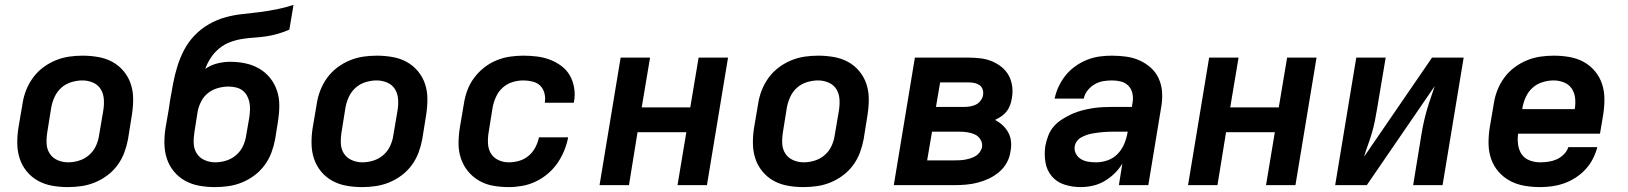

<svg xmlns="http://www.w3.org/2000/svg" viewBox="-20 -755 6640 783"><path d="M257 8Q224 8 193 2.5Q162 -3 135.5 -17.5Q109 -32 89.5 -55.5Q70 -79 60.5 -108Q51 -137 50.5 -169Q50 -201 55 -233L72 -333Q76 -360 86.5 -387Q97 -414 114.5 -438Q132 -462 156 -480Q180 -498 207 -509Q234 -520 261.5 -524Q289 -528 317 -528Q349 -528 380.5 -522.5Q412 -517 438.5 -502.5Q465 -488 484.5 -464.5Q504 -441 513.5 -412Q523 -383 523 -351Q523 -319 518 -287L502 -187Q497 -160 487 -133Q477 -106 459.5 -82Q442 -58 418 -40Q394 -22 367 -11Q340 0 312 4Q284 8 257 8ZM258 -93Q280 -93 302.5 -100Q325 -107 343 -122.5Q361 -138 371 -159.5Q381 -181 384 -203L401 -303Q405 -327 403.5 -350Q402 -373 391 -391Q380 -409 359.5 -418Q339 -427 316 -427Q294 -427 271 -420Q248 -413 230.5 -397.5Q213 -382 203 -360.5Q193 -339 189 -317L173 -217Q169 -193 170 -170Q171 -147 182.5 -129Q194 -111 214.5 -102Q235 -93 258 -93Z M857 8Q824 8 793 2.5Q762 -3 735.5 -17.5Q709 -32 689.5 -55.5Q670 -79 660.5 -108Q651 -137 650.5 -169Q650 -201 655 -233L668 -308Q669 -318 671 -328Q673 -338 674 -348Q680 -383 686.5 -417Q693 -451 703.5 -485Q714 -519 731 -551.5Q748 -584 774 -611Q800 -638 832.5 -656.5Q865 -675 899.5 -684.5Q934 -694 968.5 -697.5Q1003 -701 1038 -705.5Q1073 -710 1108 -717Q1143 -724 1177 -735L1160 -634Q1137 -624 1112.5 -617Q1088 -610 1064 -606.5Q1040 -603 1015.5 -601.5Q991 -600 966.5 -596Q942 -592 918 -583Q894 -574 874 -557.5Q854 -541 839.5 -519Q825 -497 817 -474Q840 -490 866.5 -496.5Q893 -503 919 -503Q951 -503 981.5 -496.5Q1012 -490 1037.5 -475Q1063 -460 1081.5 -437Q1100 -414 1109.5 -385.5Q1119 -357 1119 -325.5Q1119 -294 1114 -262L1102 -187Q1097 -160 1087 -133Q1077 -106 1059.5 -82Q1042 -58 1018 -40Q994 -22 967 -11Q940 0 912 4Q884 8 857 8ZM858 -93Q880 -93 902.5 -100Q925 -107 943 -122.5Q961 -138 971 -159.5Q981 -181 984 -203L997 -278Q999 -294 999.5 -309Q1000 -324 997 -338.5Q994 -353 987 -365.5Q980 -378 968.5 -386.5Q957 -395 942 -398.5Q927 -402 912 -402Q891 -402 869 -396Q847 -390 829 -376Q811 -362 800.5 -341.5Q790 -321 786 -300L773 -217Q769 -193 770 -170Q771 -147 782.5 -129Q794 -111 814.5 -102Q835 -93 858 -93Z M1457 8Q1424 8 1393 2.5Q1362 -3 1335.5 -17.5Q1309 -32 1289.5 -55.5Q1270 -79 1260.5 -108Q1251 -137 1250.5 -169Q1250 -201 1255 -233L1272 -333Q1276 -360 1286.5 -387Q1297 -414 1314.5 -438Q1332 -462 1356 -480Q1380 -498 1407 -509Q1434 -520 1461.5 -524Q1489 -528 1517 -528Q1549 -528 1580.5 -522.5Q1612 -517 1638.5 -502.5Q1665 -488 1684.5 -464.5Q1704 -441 1713.5 -412Q1723 -383 1723 -351Q1723 -319 1718 -287L1702 -187Q1697 -160 1687 -133Q1677 -106 1659.5 -82Q1642 -58 1618 -40Q1594 -22 1567 -11Q1540 0 1512 4Q1484 8 1457 8ZM1458 -93Q1480 -93 1502.5 -100Q1525 -107 1543 -122.5Q1561 -138 1571 -159.5Q1581 -181 1584 -203L1601 -303Q1605 -327 1603.5 -350Q1602 -373 1591 -391Q1580 -409 1559.5 -418Q1539 -427 1516 -427Q1494 -427 1471 -420Q1448 -413 1430.5 -397.5Q1413 -382 1403 -360.5Q1393 -339 1389 -317L1373 -217Q1369 -193 1370 -170Q1371 -147 1382.5 -129Q1394 -111 1414.5 -102Q1435 -93 1458 -93Z M2055 8Q2022 8 1991 2.5Q1960 -3 1934 -18Q1908 -33 1889 -56Q1870 -79 1860 -108Q1850 -137 1850 -169Q1850 -201 1855 -233L1872 -333Q1876 -360 1886 -387Q1896 -414 1913.5 -437.5Q1931 -461 1954.5 -479.5Q1978 -498 2005 -509Q2032 -520 2059.5 -524Q2087 -528 2114 -528Q2143 -528 2170.5 -524.5Q2198 -521 2223 -511.5Q2248 -502 2269.5 -486Q2291 -470 2304 -447Q2317 -424 2321.5 -396.5Q2326 -369 2321 -341Q2321 -340 2320.5 -338.5Q2320 -337 2320 -336H2202Q2202 -337 2202 -337.5Q2202 -338 2202 -338Q2205 -358 2200 -376Q2195 -394 2182.5 -406Q2170 -418 2151.5 -422.5Q2133 -427 2114 -427Q2092 -427 2069.5 -420Q2047 -413 2029.5 -397Q2012 -381 2002.5 -359.5Q1993 -338 1989 -317L1973 -217Q1969 -194 1970 -171Q1971 -148 1981.5 -130Q1992 -112 2012 -102.5Q2032 -93 2055 -93Q2076 -93 2097 -99Q2118 -105 2135.5 -119.5Q2153 -134 2163.5 -154.5Q2174 -175 2178 -195H2297Q2292 -168 2281 -141Q2270 -114 2253.5 -90Q2237 -66 2214 -46.5Q2191 -27 2164.5 -14.5Q2138 -2 2110 3Q2082 8 2055 8Z M2425 0 2511 -520H2631L2597 -317H2795L2829 -520H2949L2863 0H2743L2779 -216H2580L2545 0Z M3257 8Q3224 8 3193 2.5Q3162 -3 3135.5 -17.5Q3109 -32 3089.5 -55.5Q3070 -79 3060.5 -108Q3051 -137 3050.5 -169Q3050 -201 3055 -233L3072 -333Q3076 -360 3086.5 -387Q3097 -414 3114.5 -438Q3132 -462 3156 -480Q3180 -498 3207 -509Q3234 -520 3261.5 -524Q3289 -528 3317 -528Q3349 -528 3380.5 -522.5Q3412 -517 3438.5 -502.5Q3465 -488 3484.5 -464.5Q3504 -441 3513.5 -412Q3523 -383 3523 -351Q3523 -319 3518 -287L3502 -187Q3497 -160 3487 -133Q3477 -106 3459.5 -82Q3442 -58 3418 -40Q3394 -22 3367 -11Q3340 0 3312 4Q3284 8 3257 8ZM3258 -93Q3280 -93 3302.5 -100Q3325 -107 3343 -122.5Q3361 -138 3371 -159.5Q3381 -181 3384 -203L3401 -303Q3405 -327 3403.5 -350Q3402 -373 3391 -391Q3380 -409 3359.5 -418Q3339 -427 3316 -427Q3294 -427 3271 -420Q3248 -413 3230.5 -397.5Q3213 -382 3203 -360.5Q3193 -339 3189 -317L3173 -217Q3169 -193 3170 -170Q3171 -147 3182.5 -129Q3194 -111 3214.5 -102Q3235 -93 3258 -93Z M3625 0 3711 -520H3931Q3955 -520 3979.5 -517Q4004 -514 4025.5 -505Q4047 -496 4065 -481.5Q4083 -467 4094 -446.5Q4105 -426 4108 -401.5Q4111 -377 4106 -352Q4104 -339 4099 -325.5Q4094 -312 4085 -300.5Q4076 -289 4063.5 -280.5Q4051 -272 4038 -266Q4055 -257 4069 -244Q4083 -231 4092 -214.5Q4101 -198 4103 -178Q4105 -158 4101 -138Q4098 -114 4086 -92Q4074 -70 4054.5 -53.5Q4035 -37 4012.5 -26.5Q3990 -16 3966.5 -10Q3943 -4 3919.5 -2Q3896 0 3872 0ZM3797 -319H3913Q3924 -319 3936.5 -321Q3949 -323 3960 -328.5Q3971 -334 3979 -344.5Q3987 -355 3989 -367Q3991 -379 3987.5 -390Q3984 -401 3975 -407.5Q3966 -414 3954.5 -416.5Q3943 -419 3931 -419H3814ZM3761 -101H3872Q3883 -101 3894 -101.5Q3905 -102 3916 -104Q3927 -106 3938 -109.5Q3949 -113 3959 -119Q3969 -125 3976 -135Q3983 -145 3985 -156Q3987 -172 3978.5 -186Q3970 -200 3956 -206.5Q3942 -213 3926 -215.5Q3910 -218 3893 -218H3781Z M4387 8Q4353 8 4321.5 -2Q4290 -12 4269.5 -36Q4249 -60 4243.5 -93Q4238 -126 4243 -160Q4247 -181 4255 -202Q4263 -223 4277.5 -239.5Q4292 -256 4311.5 -268.5Q4331 -281 4351 -290Q4371 -299 4392 -304.5Q4413 -310 4434.5 -313.5Q4456 -317 4477 -318Q4498 -319 4518 -319H4596L4599 -338Q4602 -356 4598 -374.5Q4594 -393 4581.5 -405.5Q4569 -418 4551.5 -422.5Q4534 -427 4515 -427Q4497 -427 4479 -424Q4461 -421 4444.5 -411.5Q4428 -402 4415.5 -386.5Q4403 -371 4400 -353H4281Q4286 -378 4297.5 -402.5Q4309 -427 4326 -448Q4343 -469 4365.5 -485Q4388 -501 4413 -511Q4438 -521 4463.5 -524.5Q4489 -528 4514 -528Q4544 -528 4573 -524Q4602 -520 4627.5 -508.5Q4653 -497 4673.5 -478.5Q4694 -460 4705.5 -434.5Q4717 -409 4719 -380Q4721 -351 4716 -321L4663 0H4543L4557 -88Q4544 -66 4525 -47.5Q4506 -29 4483.5 -16Q4461 -3 4436 2.5Q4411 8 4387 8ZM4450 -93Q4473 -93 4496.5 -101Q4520 -109 4537.5 -127Q4555 -145 4564.5 -167.5Q4574 -190 4578 -213L4579 -218H4518Q4508 -218 4497 -217.5Q4486 -217 4475 -216Q4464 -215 4453 -213.5Q4442 -212 4431.5 -210Q4421 -208 4410 -204Q4399 -200 4389 -194.5Q4379 -189 4372 -179.5Q4365 -170 4363 -159Q4360 -143 4367.5 -128.5Q4375 -114 4388.5 -106Q4402 -98 4418 -95.5Q4434 -93 4450 -93Z M4825 0 4911 -520H5031L4997 -317H5195L5229 -520H5349L5263 0H5143L5179 -216H4980L4945 0Z M5425 0 5511 -520H5631L5596 -312Q5592 -287 5587 -262.5Q5582 -238 5575 -213.5Q5568 -189 5559 -165Q5550 -141 5543 -116L5820 -520H5949L5863 0H5743L5777 -208Q5781 -233 5786.5 -257.5Q5792 -282 5799 -306.5Q5806 -331 5814.5 -355Q5823 -379 5831 -404L5554 0Z M6261 8Q6228 8 6196.5 2.5Q6165 -3 6138 -17.5Q6111 -32 6091 -55Q6071 -78 6061 -107Q6051 -136 6050.5 -168Q6050 -200 6055 -233L6072 -333Q6076 -360 6086.5 -387Q6097 -414 6114.5 -438Q6132 -462 6156 -480Q6180 -498 6207 -509Q6234 -520 6261.5 -524Q6289 -528 6317 -528Q6349 -528 6380.5 -522.5Q6412 -517 6438.5 -502.5Q6465 -488 6484.5 -464.5Q6504 -441 6513.5 -412Q6523 -383 6523 -351Q6523 -319 6518 -287L6505 -210H6171Q6168 -187 6171 -165Q6174 -143 6185.5 -126Q6197 -109 6217.5 -101Q6238 -93 6261 -93Q6277 -93 6294.5 -95.5Q6312 -98 6328 -105Q6344 -112 6357.5 -125.5Q6371 -139 6376 -155H6494Q6488 -131 6476 -107.5Q6464 -84 6446 -64.5Q6428 -45 6405.5 -30.5Q6383 -16 6359 -7.5Q6335 1 6310 4.5Q6285 8 6261 8ZM6188 -310H6402Q6406 -333 6403.5 -355Q6401 -377 6389.5 -394Q6378 -411 6358 -419Q6338 -427 6316 -427Q6294 -427 6271 -420Q6248 -413 6230.5 -397.5Q6213 -382 6203 -360.5Q6193 -339 6189 -317Z"/></svg>

Font: Iosevka SS04 Extended Oblique
Style: Bold
Weight: 700
Width: 7
Italic angle: -9°
Monospace: yes
Designer: Belleve Invis
Foundry: Belleve Invis
Version: Version 19.0.0; ttfautohint (v1.8.4)